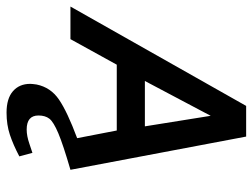

<svg xmlns="http://www.w3.org/2000/svg" viewBox="-140 -476 790 601"><g transform="rotate(90 255.5 -175.0)"><path d="M433 119 444 160Q408 179 376.5 189.5Q345 200 307 200Q263 200 240 180Q217 160 217 126Q217 120 219 106Q228 62 266 36Q304 10 387 -21L363 -145H157L77 0H-25L286 -550H382L486 0Q407 23 371.5 38Q336 53 326 66Q316 79 316 100Q316 137 360 137Q380 137 404.5 128.5Q429 120 433 119ZM208 -233H350L317 -439Z"/></g></svg>

Font: Cambay Devanagari
Style: Bold Italic
Weight: 700
Designer: Pooja Saxena
Foundry: Pooja Saxena
Version: Version 1.005;PS 001.005;hotconv 1.0.70;makeotf.lib2.5.58329